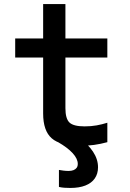

<svg xmlns="http://www.w3.org/2000/svg" viewBox="-20 -710 640 948"><path d="M327 218Q311 218 297.5 217Q284 216 271 213V129Q282 131 294 132.5Q306 134 319 134Q333 134 343 130Q353 126 358.5 118.5Q364 111 364 99Q364 74 339 46.5Q314 19 267 -8L365 -35Q414 1 439 38.5Q464 76 464 116Q464 148 448 171Q432 194 401.5 206Q371 218 327 218ZM376 10Q278 10 235.5 -27Q193 -64 193 -150V-426H55V-520H193V-690H303V-520H510V-426H303V-176Q303 -124 323 -105Q343 -86 398 -86Q430 -86 457.5 -91Q485 -96 510 -104V-8Q477 1 444.5 5.5Q412 10 376 10Z"/></svg>

Font: M PLUS Code Latin Expanded Medium
Style: Regular
Weight: 500
Width: 7
Designer: Coji Morishita
Foundry: UNDERFOREST DESIGN
Version: Version 1.002; ttfautohint (v1.8.3)